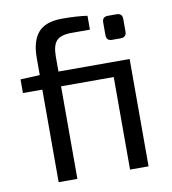

<svg xmlns="http://www.w3.org/2000/svg" viewBox="-81 -787 769 858"><g transform="rotate(-10 303.5 -358.5)"><path d="M524 -487V0H440V-420H201V0H116V-420H28V-482L116 -486V-564Q116 -640 149 -678.5Q182 -717 258 -717Q324 -717 372 -710V-647H288Q240 -647 220.5 -626.5Q201 -606 201 -555V-487ZM461 -694H501Q527 -694 527 -668V-611Q527 -585 501 -585H461Q436 -585 436 -611V-668Q436 -694 461 -694Z"/></g></svg>

Font: Exo 2.0
Style: Regular
Weight: 400
Designer: Natanael Gama
Version: Version 1.001;PS 001.001;hotconv 1.0.70;makeotf.lib2.5.58329